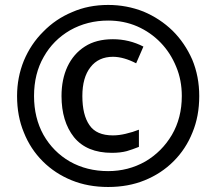

<svg xmlns="http://www.w3.org/2000/svg" viewBox="-20 -744 872 774"><path d="M269 -17.1Q201.7 -44.4 152.3 -93.8Q102.5 -143.6 76.2 -210Q48.8 -275.4 48.8 -356.9Q48.8 -432.1 76.2 -499.5Q104.5 -566.9 154.3 -616.2Q204.1 -667.5 271 -695.3Q336.4 -724.1 416 -724.1Q490.7 -724.1 558.6 -697.3Q625 -669.4 675.8 -620.1Q725.1 -571.3 754.9 -503.9Q783.2 -436 783.2 -356.9Q783.2 -275.4 755.9 -210Q729.5 -143.6 679.7 -93.8Q630.4 -44.4 563 -17.1Q497.1 9.8 416 9.8Q335 9.8 269 -17.1ZM416 -54.2Q497.1 -54.2 565.4 -92.8Q632.8 -132.3 672.9 -200.2Q712.9 -268.6 712.9 -356.9Q712.9 -420.9 690.4 -474.6Q667.5 -530.8 627.9 -571.8Q587.4 -613.8 533.2 -637.7Q479 -661.1 416 -661.1Q332 -661.1 262.7 -622.1Q194.3 -582.5 156.2 -514.6Q117.2 -446.8 117.2 -356.9Q117.2 -269 155.3 -200.2Q194.3 -131.8 261.7 -92.8Q330.1 -54.2 416 -54.2ZM431.2 -127.9Q329.6 -127.9 278.3 -190.9Q228 -254.4 228 -356.9Q228 -424.3 252 -475.6Q276.4 -527.3 322.3 -556.6Q367.7 -585.9 435.1 -585.9Q500.5 -585.9 558.1 -556.2L528.8 -488.8Q479 -514.6 436 -515.1Q377 -515.1 344.7 -473.1Q312 -431.6 312 -356.9Q312 -280.3 340.8 -239.3Q368.7 -198.2 435.1 -198.2Q459.5 -198.2 486.3 -204.6Q515.6 -211.4 540 -221.2V-151.9Q512.7 -141.1 491.2 -134.8Q465.3 -127.9 431.2 -127.9Z"/></svg>

Font: Droid Sans Thai
Style: Bold
Weight: 700
Designer: Steve Matteson
Foundry: Ascender Corporation
Version: Version 1.00